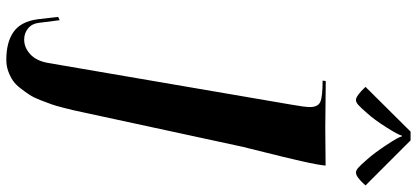

<svg xmlns="http://www.w3.org/2000/svg" viewBox="-371 -735 1301 599"><g transform="rotate(90 279.5 -435.5)"><path d="M418 -1065.9 558.6 -925.3Q532.2 -895.5 518.6 -895.5Q511.2 -895.5 502.9 -903.1Q494.6 -910.6 477.5 -930.2Q457.5 -952.6 432.6 -990.2Q407.7 -1027.8 405.3 -1039.1H403.3Q400.9 -1027.8 377 -990Q353 -952.1 333 -930.2Q315.9 -910.6 307.6 -903.1Q299.3 -895.5 292 -895.5Q278.8 -895.5 251 -925.3L390.6 -1065.9ZM496.6 -800.8Q494.6 -777.3 482.4 -723.9Q470.2 -670.4 455.3 -611.6Q440.4 -552.7 438 -542L330.6 -44.9Q326.2 -24.4 324 -14.6Q321.8 -4.9 315.9 18.1Q310.1 41 305.4 54.2Q300.8 67.4 292.5 88.6Q284.2 109.9 275.9 122.6Q267.6 135.3 255.6 150.9Q243.7 166.5 231 175Q218.3 183.6 201.7 189.5Q185.1 195.3 166.5 195.3Q111.3 195.3 79.1 172.4Q46.9 149.4 40 96.7L32.7 33.7L43 28.8L51.3 94.2Q53.7 115.2 68.6 127.4Q83.5 139.6 103.5 139.6Q128.4 139.6 149.2 120.6Q169.9 101.6 176.3 65.4L306.6 -694.8Q314 -736.3 314 -752Q314 -777.3 297.6 -784.4Q281.2 -791.5 231.4 -791.5L232.9 -801.3L377 -799.8Z"/></g></svg>

Font: QumpellkaNo12
Style: Regular
Weight: 500
Designer: gluk (gluksza@wp.pl)
Foundry: gluk (gluksza@wp.pl)
Version: Version 00.480